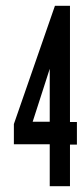

<svg xmlns="http://www.w3.org/2000/svg" viewBox="-20 -644 290 664"><path d="M152 0V-145H28V-215L170 -624H222V-222H246V-144H222V0ZM93 -223H152V-406Z"/></svg>

Font: Inconsolata UltraCondensed Bold
Style: Regular
Weight: 700
Width: 1
Monospace: yes
Designer: Raph Levien, Cyreal, Brenton Simpson
Foundry: Raph Levien, Cyreal, Google
Version: Version 3.001; ttfautohint (v1.8.2.53-6de2)